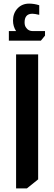

<svg xmlns="http://www.w3.org/2000/svg" viewBox="-20 -1017 300 1062"><path d="M69 -845Q52 -871 52 -903Q52 -944 77 -970.5Q102 -997 141 -997Q169 -997 197 -988V-935Q172 -941 159 -941Q116 -941 116 -893Q116 -873 126 -862Q138 -845 162 -845H229V-820L206 -792H29V-845ZM191 -716V-25L129 25H69V-716Z"/></svg>

Font: Almarai Bold
Style: Regular
Weight: 700
Designer: Boutros International 2019
Foundry: Created by Boutros International 2019
Version: Version 1.10